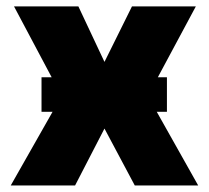

<svg xmlns="http://www.w3.org/2000/svg" viewBox="-20 -565 637 585"><path d="M218.8 -545.5 298.3 -376.4 382.1 -545.5H576.7L430.4 -272.7L583.8 0H390.6L298.3 -173.3L208.8 0H12.8L167.6 -272.7L22.7 -545.5ZM106.5 -224.4V-329.5H488.6V-224.4Z"/></svg>

Font: Inter UI Black
Style: Regular
Weight: 900
Designer: Rasmus Andersson
Foundry: rsms
Version: 3.2;8d6f07862